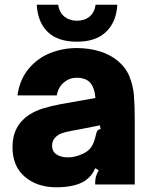

<svg xmlns="http://www.w3.org/2000/svg" viewBox="-20 -783 641 815"><path d="M33 -159Q33 -249 104 -296Q131 -313 163.5 -323Q196 -333 238 -341L385 -367Q382 -410 362 -433Q343 -453 305 -453Q275 -453 251 -433Q227 -413 221 -378H54Q64 -446 101.5 -491Q139 -536 192.5 -557.5Q246 -579 306 -579Q358 -579 403.5 -565Q449 -551 482 -523Q515 -495 530 -457Q545 -419 548.5 -378Q552 -337 552 -269V0H384V-9Q384 -35 399 -60L384 -69Q372 -38 343 -17Q300 12 219 12Q138 12 85.5 -32.5Q33 -77 33 -159ZM329 -129Q354 -140 366 -157Q379 -173 388 -214Q390 -224 394 -229Q398 -234 407 -235L404 -251L318 -234L285 -228Q257 -223 241.5 -217Q226 -211 216 -201Q201 -186 201 -165Q201 -140 220 -127.5Q239 -115 268 -115Q298 -115 329 -129ZM136 -763H227Q232 -729 254 -712Q276 -695 307 -695Q339 -695 360 -712.5Q381 -730 386 -763H478Q474 -690 430.5 -648Q387 -606 307 -606Q225 -606 182.5 -647.5Q140 -689 136 -763Z"/></svg>

Font: Open Sauce Sans Black
Style: Regular
Weight: 900
Designer: Alfredo Marco Pradil
Foundry: Creative Sauce Fz LLC
Version: Version 1.477